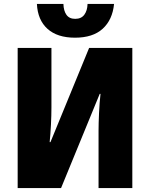

<svg xmlns="http://www.w3.org/2000/svg" viewBox="-20 -958 764 978"><path d="M70 0V-714H242V-411Q242 -370 239.5 -322Q237 -274 233 -234H237L434 -714H654V0H482V-292Q482 -329 484.5 -383Q487 -437 492 -480H488L291 0ZM362 -766Q272 -766 222 -811Q172 -856 168 -938H303Q304 -903 318.5 -882.5Q333 -862 363 -862Q394 -862 409.5 -883Q425 -904 426 -938H561Q553 -857 503 -811.5Q453 -766 362 -766Z"/></svg>

Font: Noto Sans SemiCondensed Black
Style: Regular
Weight: 900
Width: 4
Designer: Monotype Design Team
Foundry: Monotype Imaging Inc.
Version: Version 2.013; ttfautohint (v1.8.4.7-5d5b)